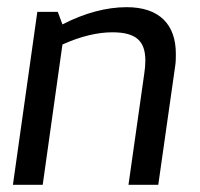

<svg xmlns="http://www.w3.org/2000/svg" viewBox="-20 -515 558 535"><path d="M385 -346C385 -335 384 -323 382 -310L338 0H421L468 -330C470 -342 470 -354 470 -365C470 -447 424 -495 333 -495C277 -495 216 -479 154 -447L141 -482H84L16 0H99L154 -391C205 -414 252 -425 293 -425C359 -425 385 -401 385 -346Z"/></svg>

Font: Cantarell
Style: Oblique
Weight: 400
Italic angle: -8°
Designer: Dave Crossland
Version: Version 0.024